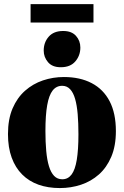

<svg xmlns="http://www.w3.org/2000/svg" viewBox="-20 -920 614 951"><path d="M19.5 -256Q19.5 -329.5 42.2 -382.8Q65 -436 104 -470.5Q143 -505 192.8 -521.8Q242.5 -538.5 296.5 -538.5Q376.5 -538.5 434.2 -508.2Q492 -478 523 -418.5Q554 -359 554 -270.5Q554 -197 531.2 -143.5Q508.5 -90 469.8 -55.8Q431 -21.5 381.2 -5Q331.5 11.5 276.5 11.5Q218 11.5 170.8 -5.2Q123.5 -22 89.8 -55.8Q56 -89.5 37.8 -139.5Q19.5 -189.5 19.5 -256ZM288.5 -32Q316.5 -32 334.2 -55.2Q352 -78.5 360.2 -128Q368.5 -177.5 368.5 -255Q368.5 -310 364.8 -354.5Q361 -399 352 -430.2Q343 -461.5 327.2 -478.2Q311.5 -495 288 -495Q259 -495 240.8 -471.8Q222.5 -448.5 213.8 -399.2Q205 -350 205 -271Q205 -216 209 -172Q213 -128 222.5 -96.8Q232 -65.5 248 -48.8Q264 -32 288.5 -32ZM280.5 -587Q239 -587 217.8 -612Q196.5 -637 196.5 -669.5Q196.5 -710 221.2 -738.2Q246 -766.5 292.5 -766.5H293.5Q335 -766.5 356.5 -742.2Q378 -718 378 -684.5Q378 -645 353.2 -616Q328.5 -587 281.5 -587ZM443 -899.5V-808.5H131.5V-899.5Z"/></svg>

Font: Merriweather 96pt Black
Style: Regular
Weight: 900
Version: Version 2.100